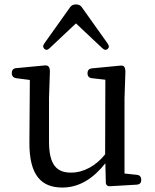

<svg xmlns="http://www.w3.org/2000/svg" viewBox="-20 -821 696 862"><path d="M260 21C337 21 400 -21 453 -88L455 -4C455 10 462 16 475 15L595 8C607 7 614 0 614 -12V-15C614 -27 607 -35 595 -36L539 -42V-379L543 -499C543 -508 541 -516 538 -521C534 -527 527 -527 516 -526L392 -514C380 -513 373 -505 373 -493V-491C373 -479 380 -471 392 -470L453 -463L452 -128C411 -77 356 -46 299 -46C234 -46 200 -81 200 -186V-379L204 -499C204 -509 203 -515 199 -521C195 -527 188 -528 178 -527L52 -515C40 -514 33 -506 33 -494V-492C33 -480 40 -472 52 -470L114 -462L112 -186C110 -32 167 21 260 21ZM179 -602C186 -595 194 -596 203 -605L321 -716L439 -605C448 -596 457 -595 464 -602C471 -609 470 -615 463 -626L347 -789C341 -797 333 -801 323 -801H319C309 -801 301 -797 295 -789L179 -626C172 -616 172 -609 179 -602Z"/></svg>

Font: 寒蝉锦书宋 Text
Style: Regular
Weight: 400
Designer: 寒蝉锦书宋{Warren} 思源宋体{Ryoko NISHIZUKA 西塚涼子 (kana & ideographs); Frank Grießhammer (Latin, Greek & Cyrillic); Wenlong ZHANG 
Foundry: Adobe & ChillType
Version: Version 2.000;Glyphs 3.1.1 (3135)